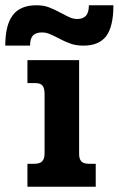

<svg xmlns="http://www.w3.org/2000/svg" viewBox="-87 -708 450 728"><path d="M51 -688Q78 -688 98 -680.5Q118 -673 146 -658Q166 -647 179 -641.5Q192 -636 206 -636Q228 -636 239 -648.5Q250 -661 250 -688H343Q343 -608 316 -571.5Q289 -535 229 -535Q202 -535 180.5 -542.5Q159 -550 133 -564Q112 -575 99 -580Q86 -585 72 -585Q49 -585 38 -573.5Q27 -562 27 -535H-67Q-67 -613 -38.5 -650.5Q-10 -688 51 -688ZM17 -87H43Q64 -87 73 -96.5Q82 -106 82 -126V-351Q82 -373 74.5 -383Q67 -393 45 -393H17V-480H213V-124Q213 -105 221.5 -96Q230 -87 250 -87H276V0H17Z"/></svg>

Font: Pridi Medium
Style: Regular
Weight: 500
Designer: Katatrad Team
Foundry: CadsonDemak
Version: Version 1.001